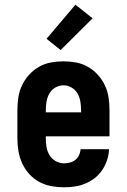

<svg xmlns="http://www.w3.org/2000/svg" viewBox="-20 -789 540 817"><path d="M252 8Q225 8 198 3Q171 -2 147 -15Q123 -28 104.5 -48.5Q86 -69 74.5 -94Q63 -119 58.5 -146Q54 -173 54 -200V-320Q54 -347 58 -374Q62 -401 73.5 -425.5Q85 -450 103.5 -470.5Q122 -491 145.5 -504.5Q169 -518 196 -523Q223 -528 250 -528Q277 -528 304 -523Q331 -518 354.5 -504.5Q378 -491 396.5 -470.5Q415 -450 426.5 -425.5Q438 -401 442 -374Q446 -347 446 -320V-209H175V-200Q175 -181 178 -163Q181 -145 190.5 -129Q200 -113 217 -103.5Q234 -94 252 -94Q265 -94 278 -97.5Q291 -101 301 -109Q311 -117 316.5 -129Q322 -141 323 -154H444Q443 -130 435.5 -107.5Q428 -85 415 -65.5Q402 -46 383.5 -31.5Q365 -17 343.5 -8Q322 1 299 4.5Q276 8 252 8ZM175 -311H325V-320Q325 -338 322 -356.5Q319 -375 310 -391Q301 -407 284.5 -416.5Q268 -426 250 -426Q232 -426 215.5 -416.5Q199 -407 190 -391Q181 -375 178 -356.5Q175 -338 175 -320ZM238 -576 178 -624 301 -769 374 -711Z"/></svg>

Font: Iosevka Curly Slab Extrabold
Style: Regular
Weight: 800
Monospace: yes
Designer: Belleve Invis
Foundry: Belleve Invis
Version: Version 22.1.2; ttfautohint (v1.8.4)